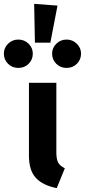

<svg xmlns="http://www.w3.org/2000/svg" viewBox="-88 -959 440 995"><path d="M89 -939 210 -930 173 -738H93ZM82 -681Q82 -650 60.5 -628.5Q39 -607 7 -607Q-25 -607 -46.5 -628.5Q-68 -650 -68 -681Q-68 -711 -46 -732.5Q-24 -754 7 -754Q38 -754 60 -732.5Q82 -711 82 -681ZM332 -681Q332 -650 310.5 -628.5Q289 -607 257 -607Q225 -607 203.5 -628.5Q182 -650 182 -681Q182 -711 204 -732.5Q226 -754 257 -754Q288 -754 310 -732.5Q332 -711 332 -681ZM204 -530V-170Q204 -134 213.5 -116.5Q223 -99 248 -87L206 16Q132 1 97 -38Q62 -77 62 -152V-530Z"/></svg>

Font: Fira Sans SemiBold
Style: Regular
Weight: 600
Designer: bBox Type GmbH & Carrois Corporate GbR & Edenspiekermann AG
Foundry: bBox Type GmbH & Carrois Corporate GbR & Edenspiekermann AG
Version: Version 4.301;PS 004.301;hotconv 1.0.88;makeotf.lib2.5.64775